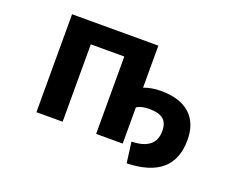

<svg xmlns="http://www.w3.org/2000/svg" viewBox="-100 -701 1200 968"><g transform="rotate(20 500.0 -217.0)"><path d="M599.6 -523.4V-297.9Q639.6 -313.5 691.4 -313.5Q793 -313.5 846.7 -265.1Q900.4 -216.8 900.4 -126Q900.4 82 652.3 88.9L637.7 -22.5Q765.6 -25.4 765.6 -125Q765.6 -168 742.2 -188Q718.8 -208 664.1 -208Q625 -208 599.6 -192.4V2H457V-413.1H277.3V2H136.7V-523.4Z"/></g></svg>

Font: Gen Shin Gothic Monospace Bold
Style: Bold
Weight: 700
Designer: [Source Han Sans]
Ryoko NISHIZUKA  (kana & ideographs); Paul D. Hunt (Latin, Greek & Cyrillic); Wenlong ZHANG  (bopomofo
Version: Version 1.002.20150607